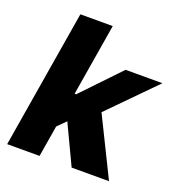

<svg xmlns="http://www.w3.org/2000/svg" viewBox="-131 -839 891 950"><g transform="rotate(20 314.5 -364.0)"><path d="M188.5 -145 222.2 -348.6H247.1L435.5 -545.9H629.4L354 -266.1H309.6ZM10.7 0 131.3 -727.5H301.8L181.2 0ZM350.1 0 242.2 -228 375 -349.1 546.9 0Z"/></g></svg>

Font: Inter ExtraBold
Style: Italic
Weight: 800
Italic angle: -9.3988°
Designer: Rasmus Andersson
Foundry: rsms
Version: Version 4.001;git-66647c0bb